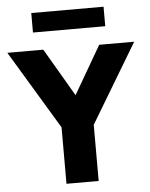

<svg xmlns="http://www.w3.org/2000/svg" viewBox="-63 -943 776 991"><g transform="rotate(-5 324.5 -447.0)"><path d="M240.9 0V-292.5L-4.4 -700H181.9L327.4 -451.5L471.6 -700H652.9L407.6 -291V0ZM136.6 -792.8V-893.8H511.1V-792.8Z"/></g></svg>

Font: Geologica Thin
Style: Regular
Weight: 100
Version: Version 1.010;gftools[0.9.28]